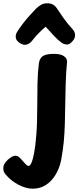

<svg xmlns="http://www.w3.org/2000/svg" viewBox="-126 -881 476 1165"><path d="M110 -497Q115 -530 136 -542Q157 -554 199 -554Q236 -554 253.5 -545Q271 -536 276.5 -524.5Q282 -513 281 -503Q280 -493 278.5 -478.5Q277 -464 275.5 -438Q274 -412 272.5 -368Q271 -324 270 -254Q269 -190 267.5 -133Q266 -76 261 -21.5Q256 33 245 90Q235 140 211 179.5Q187 219 152 241.5Q117 264 73 264Q33 264 -12 241Q-57 218 -89 181Q-100 169 -103 159.5Q-106 150 -106 139Q-106 121 -93 104Q-80 87 -62.5 75.5Q-45 64 -33 64Q-22 64 -13.5 70Q-5 76 5 88Q19 104 29.5 115Q40 126 48 126Q56 126 64.5 107.5Q73 89 81 47.5Q89 6 94.5 -63.5Q100 -133 100 -236Q100 -307 101.5 -375.5Q103 -444 110 -497ZM68 -633Q57 -618 37.5 -611Q18 -604 -6 -620Q-27 -634 -30 -651Q-33 -668 -23 -686Q-9 -709 12 -736.5Q33 -764 55.5 -788.5Q78 -813 92 -828Q110 -845 125 -853Q140 -861 161 -861Q183 -861 197.5 -852Q212 -843 222 -826Q235 -806 259 -772Q283 -738 315 -703Q328 -690 329.5 -669.5Q331 -649 313 -630Q295 -609 277 -611Q259 -613 246 -623Q223 -640 198 -667.5Q173 -695 151 -719Q140 -710 125 -696Q110 -682 95.5 -666Q81 -650 68 -633Z"/></svg>

Font: Playpen Sans
Style: Bold
Weight: 700
Designer: Laura Meseguer, Veronika Burian, José Scaglione
Foundry: TypeTogether
Version: Version 1.001